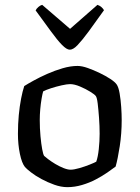

<svg xmlns="http://www.w3.org/2000/svg" viewBox="-20 -772 576 792"><path d="M258 0Q232 0 204 -10Q176 -20 151 -33.5Q126 -47 108 -61Q90 -75 83 -83Q70 -99 62 -137.5Q54 -176 54 -220Q54 -261 57.5 -297.5Q61 -334 67 -365Q73 -396 80 -417Q94 -426 119.5 -440Q145 -454 175.5 -467.5Q206 -481 238.5 -490.5Q271 -500 300 -500Q318 -500 342 -491.5Q366 -483 391 -471Q416 -459 435 -446.5Q454 -434 461 -424Q469 -413 473.5 -386.5Q478 -360 480 -330.5Q482 -301 482 -277Q482 -221 474 -169Q466 -117 457 -85Q444 -75 423 -60.5Q402 -46 375.5 -32Q349 -18 318.5 -9Q288 0 258 0ZM271 -72Q285 -72 307.5 -78.5Q330 -85 350 -93Q370 -101 377 -105Q384 -124 387.5 -157Q391 -190 391 -220Q391 -252 388.5 -286Q386 -320 383 -345Q380 -370 375 -376Q371 -382 352.5 -393.5Q334 -405 310.5 -415Q287 -425 269 -425Q257 -425 234.5 -420Q212 -415 190.5 -408Q169 -401 158 -395Q155 -385 151.5 -364.5Q148 -344 146 -321Q144 -298 144 -277Q144 -242 147 -210Q150 -178 154 -156.5Q158 -135 162 -129Q166 -125 178.5 -115.5Q191 -106 207.5 -96Q224 -86 241.5 -79Q259 -72 271 -72ZM268 -567Q255 -567 235.5 -587Q216 -607 189.5 -643.5Q163 -680 127 -729Q130 -736 138 -743Q146 -750 154 -752L269 -653L382 -752Q391 -749 398 -743Q405 -737 409 -730Q373 -679 346 -642.5Q319 -606 300.5 -586.5Q282 -567 268 -567Z"/></svg>

Font: Texturina Medium 12pt
Style: Regular
Weight: 400
Version: Version 1.002